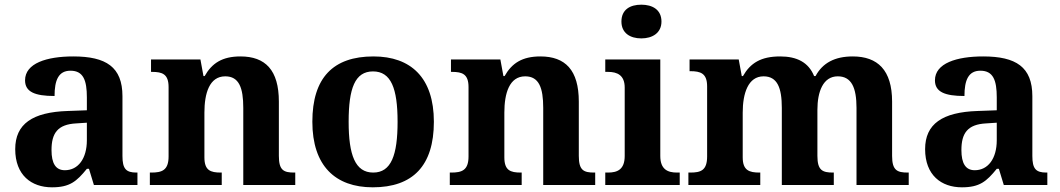

<svg xmlns="http://www.w3.org/2000/svg" viewBox="-20 -790 4526 820"><path d="M202 10C278 10 307 -15 351 -69H360L381 0H567V-53H563C518 -53 503 -69 503 -124V-379C503 -504 433 -549 293 -549C180 -549 87 -520 87 -447C87 -398 128 -380 213 -380C213 -448 230 -488 281 -488C336 -488 351 -447 351 -374V-319L269 -316C119 -311 45 -261 45 -153C45 -42 114 10 202 10ZM257 -63C218 -63 200 -92 200 -149C200 -221 226 -259 306 -263L351 -266V-191C351 -113 314 -63 257 -63Z M620 0H927V-53H923C879 -53 853 -62 853 -118V-309C853 -391 874 -464 942 -464C1001 -464 1019 -415 1019 -329V0H1241V-53H1237C1192 -53 1171 -62 1171 -124V-356C1171 -491 1113 -549 1007 -549C929 -549 885 -520 854 -465H849L836 -536H625V-483H629C673 -483 700 -474 700 -418V-122C700 -62 671 -53 626 -53H620Z M1572 10C1743 10 1833 -82 1833 -270C1833 -458 1735 -549 1575 -549C1403 -549 1314 -458 1314 -270C1314 -82 1412 10 1572 10ZM1574 -53C1497 -53 1469 -128 1469 -270C1469 -413 1496 -485 1573 -485C1650 -485 1678 -413 1678 -270C1678 -128 1651 -53 1574 -53Z M1901 0H2208V-53H2204C2160 -53 2134 -62 2134 -118V-309C2134 -391 2155 -464 2223 -464C2282 -464 2300 -415 2300 -329V0H2522V-53H2518C2473 -53 2452 -62 2452 -124V-356C2452 -491 2394 -549 2288 -549C2210 -549 2166 -520 2135 -465H2130L2117 -536H1906V-483H1910C1954 -483 1981 -474 1981 -418V-122C1981 -62 1952 -53 1907 -53H1901Z M2719 -626C2766 -626 2805 -649 2805 -698C2805 -749 2766 -770 2719 -770C2671 -770 2634 -749 2634 -698C2634 -649 2671 -626 2719 -626ZM2565 0H2883V-53H2871C2831 -53 2800 -67 2800 -124V-536H2565V-483H2577C2616 -483 2648 -469 2648 -416V-124C2648 -67 2618 -53 2577 -53H2565Z M2920 0H3227V-53H3224C3180 -53 3152 -62 3152 -118V-309C3152 -391 3175 -464 3241 -464C3300 -464 3319 -415 3319 -329V0H3541V-53H3538C3493 -53 3471 -62 3471 -124V-321C3471 -398 3495 -464 3558 -464C3617 -464 3638 -415 3638 -329V0H3861V-53H3857C3812 -53 3790 -62 3790 -124V-356C3790 -491 3728 -549 3622 -549C3545 -549 3493 -521 3463 -465H3457C3433 -524 3383 -549 3312 -549C3230 -549 3185 -521 3153 -465H3148L3135 -536H2925V-486H2928C2972 -486 3000 -477 3000 -421V-122C3000 -62 2973 -53 2928 -53H2920Z M4088 10C4164 10 4193 -15 4237 -69H4246L4267 0H4453V-53H4449C4404 -53 4389 -69 4389 -124V-379C4389 -504 4319 -549 4179 -549C4066 -549 3973 -520 3973 -447C3973 -398 4014 -380 4099 -380C4099 -448 4116 -488 4167 -488C4222 -488 4237 -447 4237 -374V-319L4155 -316C4005 -311 3931 -261 3931 -153C3931 -42 4000 10 4088 10ZM4143 -63C4104 -63 4086 -92 4086 -149C4086 -221 4112 -259 4192 -263L4237 -266V-191C4237 -113 4200 -63 4143 -63Z"/></svg>

Font: Noto Serif Georgian Bold
Style: Regular
Weight: 700
Designer: Monotype Design Team, Akaki Razmadze
Foundry: Google LLC
Version: Version 2.003